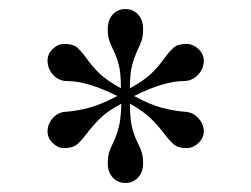

<svg xmlns="http://www.w3.org/2000/svg" viewBox="-20 -733 555 424"><path d="M218 -372Q218 -387 221 -396.5Q224 -406 230 -418Q238 -435 242.5 -453Q247 -471 248 -504Q218 -488 202 -472.5Q186 -457 170 -436Q157 -419 148 -412.5Q139 -406 121 -406Q108 -406 96.5 -417Q85 -428 85 -443Q85 -459 96.5 -472Q108 -485 124 -486Q150 -488 176.5 -495Q203 -502 239 -521Q173 -554 128 -554Q110 -554 97.5 -567.5Q85 -581 85 -599Q85 -614 96.5 -625Q108 -636 122 -636Q140 -636 148.5 -629.5Q157 -623 169 -607Q183 -587 199.5 -571Q216 -555 247 -538Q247 -571 242.5 -589Q238 -607 230 -623Q224 -635 221 -644.5Q218 -654 218 -669Q218 -689 229 -701Q240 -713 257 -713Q274 -713 285 -701Q296 -689 296 -669Q296 -654 293 -644.5Q290 -635 284 -623Q276 -605 271.5 -588Q267 -571 267 -538Q298 -555 314.5 -571Q331 -587 345 -607Q357 -623 365.5 -629.5Q374 -636 392 -636Q406 -636 418 -625Q430 -614 430 -599Q430 -581 417 -567.5Q404 -554 386 -554Q342 -554 276 -521Q311 -502 337.5 -495Q364 -488 390 -486Q406 -485 418 -472Q430 -459 430 -443Q430 -428 418 -417Q406 -406 393 -406Q375 -406 366 -412.5Q357 -419 344 -436Q329 -456 313 -471.5Q297 -487 267 -504Q267 -470 271.5 -452Q276 -434 284 -418Q290 -406 293 -396.5Q296 -387 296 -372Q296 -353 285 -341Q274 -329 257 -329Q240 -329 229 -341Q218 -353 218 -372Z"/></svg>

Font: Taviraj ExtraLight
Style: Regular
Weight: 200
Designer: Katatrad Team
Foundry: CadsonDemak
Version: Version 1.030